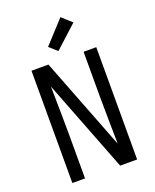

<svg xmlns="http://www.w3.org/2000/svg" viewBox="-176 -1083 952 1181"><g transform="rotate(-20 300.0 -492.0)"><path d="M88 0V-735H199L433 -132Q432 -209 430.5 -286.5Q429 -364 429 -441V-735H512V0H401L167 -603Q168 -526 169.5 -448.5Q171 -371 171 -294V0ZM285 -792 234 -838 368 -984 432 -926Z"/></g></svg>

Font: Bmono
Style: Regular
Weight: 400
Monospace: yes
Designer: Belleve Invis
Foundry: Belleve Invis
Version: Version 11.2.2; ttfautohint (v1.8.2)